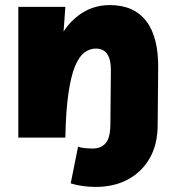

<svg xmlns="http://www.w3.org/2000/svg" viewBox="-20 -541 684 755"><path d="M600 -51Q600 27 568.5 81.5Q537 136 482.5 165Q428 194 357 194Q331 194 305 190.5Q279 187 258 180L287 36Q299 40 314 41.5Q329 43 345 43Q377 43 395 22.5Q413 2 414 -47L416 -260Q418 -350 357 -350Q333 -350 312 -334.5Q291 -319 275 -280.5Q259 -242 249 -173.5Q239 -105 237 0H52V-514H237L230 -417Q262 -466 308.5 -493.5Q355 -521 412 -521Q507 -521 555.5 -457.5Q604 -394 602 -270Z"/></svg>

Font: Livvic Black
Style: Regular
Weight: 900
Designer: Jacques Le Bailly, Baron von Fonthausen
Version: Version 1.001; ttfautohint (v1.8.2)